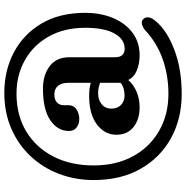

<svg xmlns="http://www.w3.org/2000/svg" viewBox="-7 -711 841 867"><g transform="rotate(-90 413.5 -277.5)"><path d="M627.5 -135Q670 -135 695.8 -181.2Q721.5 -227.5 721.5 -312.5Q721.5 -408 682.2 -477.8Q643 -547.5 575.5 -585.5Q508 -623.5 424 -623.5Q326.5 -623.5 253.5 -579.5Q180.5 -535.5 140.2 -457Q100 -378.5 100 -275Q100 -173.5 141.2 -97.8Q182.5 -22 255.5 20.2Q328.5 62.5 423.5 62.5Q507.5 62.5 581 36.2Q654.5 10 711 -43Q722.5 -52.5 736.8 -56.8Q751 -61 761 -50.5Q771 -40.5 768.5 -26.2Q766 -12 753.5 2.5Q713 54 625 88.2Q537 122.5 422.5 122.5Q311 122.5 223.2 74.2Q135.5 26 84.8 -63Q34 -152 34 -275Q34 -358.5 62 -431.8Q90 -505 142.2 -560.5Q194.5 -616 266.8 -647.2Q339 -678.5 428 -678.5Q529 -678.5 610.8 -635.2Q692.5 -592 740.8 -510.5Q789 -429 789 -313.5Q789 -243 765.5 -187.2Q742 -131.5 699 -99.5Q656 -67.5 597.5 -67.5Q559 -67.5 528.2 -80.5Q497.5 -93.5 486 -119Q463 -93.5 431 -80.5Q399 -67.5 363 -67.5Q307 -67.5 272.8 -95.5Q238.5 -123.5 238.5 -172Q238.5 -225 284.8 -260.2Q331 -295.5 413.5 -295.5Q448 -295.5 473 -288V-390.5Q473 -418.5 459.8 -435.5Q446.5 -452.5 420.5 -452.5Q397 -452.5 384.5 -441Q372 -429.5 372 -411.5V-390.5Q372 -365 353 -352.5Q334 -340 309 -340Q288 -340 271.8 -351.8Q255.5 -363.5 255.5 -386.5Q255.5 -437.5 303.8 -470.8Q352 -504 447.5 -504Q507.5 -504 548 -473.8Q588.5 -443.5 588.5 -384V-178.5Q588.5 -135 627.5 -135ZM356.5 -195Q356.5 -167 373.5 -151.2Q390.5 -135.5 416 -135.5Q451 -135.5 473 -153.5V-246.5Q462 -250 451 -252.5Q440 -255 426 -255Q396.5 -255 376.5 -239Q356.5 -223 356.5 -195Z"/></g></svg>

Font: Fraunces 144pt SuperSoft SemiBold
Style: Regular
Weight: 600
Version: Version 1.000;[b76b70a41]